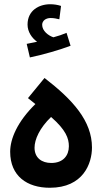

<svg xmlns="http://www.w3.org/2000/svg" viewBox="-20 -884 486 906"><path d="M313 -668 294 -729C275 -721 255 -714 232 -708C208 -716 179 -738 179 -767C179 -786 196 -799 219 -799C234 -799 247 -796 260 -793L268 -856C253 -861 235 -864 217 -864C163 -864 110 -834 110 -768C110 -734 130 -705 155 -687C142 -684 127 -681 106 -677L121 -613C184 -626 263 -649 313 -668ZM414 -188C414 -313 324 -413 190 -516L112 -421L147 -393C61 -309 28 -228 28 -168C28 -53 108 2 215 2C373 2 414 -113 414 -188ZM143 -187C143 -226 167 -280 221 -332C291 -271 305 -231 305 -194C305 -150 278 -115 222 -115C177 -115 143 -139 143 -187Z"/></svg>

Font: Noto Sans Arabic UI Semi
Style: Regular
Weight: 600
Designer: Nadine Chahine - Monotype Design Team
Foundry: Monotype Imaging Inc.
Version: Version 1.900